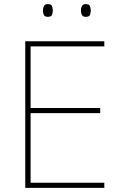

<svg xmlns="http://www.w3.org/2000/svg" viewBox="-20 -915 590 935"><path d="M488 0H103V-714H488V-689H129V-389H468V-364H129V-25H488ZM189 -864Q189 -876 194 -885.5Q199 -895 212 -895Q229 -895 233 -885.5Q237 -876 237 -864Q237 -851 233 -842Q229 -833 212 -833Q199 -833 194 -842Q189 -851 189 -864ZM374 -864Q374 -876 379 -885.5Q384 -895 397 -895Q414 -895 418 -885.5Q422 -876 422 -864Q422 -851 418 -842Q414 -833 397 -833Q384 -833 379 -842Q374 -851 374 -864Z"/></svg>

Font: Noto Sans Myanmar Thin
Style: Regular
Weight: 100
Designer: Monotype Design Team
Foundry: Monotype Imaging Inc.
Version: Version 2.107; ttfautohint (v1.8.4.7-5d5b)